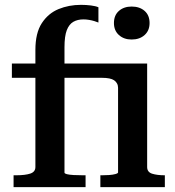

<svg xmlns="http://www.w3.org/2000/svg" viewBox="-20 -772 721 792"><path d="M29 -510H442V-451H29ZM523 -609Q491 -609 470.5 -627.5Q450 -646 450 -677Q450 -709 470.5 -727Q491 -745 523 -745Q556 -745 576.5 -727Q597 -709 597 -677Q597 -646 576.5 -627.5Q556 -609 523 -609ZM394 0V-49H402Q415 -49 430 -50Q445 -51 456 -54Q467 -57 467 -61V-410Q467 -420 462.5 -428Q458 -436 450.5 -441Q443 -446 430.5 -448.5Q418 -451 401 -451H391V-510H587V-83Q587 -62 607.5 -55.5Q628 -49 659 -49H660V0ZM333 0H36V-49H47Q84 -49 105 -56Q126 -63 126 -83V-566Q126 -636 152.5 -676.5Q179 -717 221.5 -734.5Q264 -752 314 -752Q335 -752 355 -749.5Q375 -747 386 -742V-679Q379 -682 369 -685Q359 -688 347.5 -690Q336 -692 324 -692Q300 -692 282.5 -682Q265 -672 255.5 -647.5Q246 -623 246 -577V-60Q246 -56 256 -53.5Q266 -51 283.5 -50Q301 -49 322 -49H333Z"/></svg>

Font: Roboto Serif 36pt Medium
Style: Regular
Weight: 500
Designer: Greg Gazdowicz
Foundry: Commercial Type
Version: Version 1.008